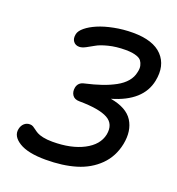

<svg xmlns="http://www.w3.org/2000/svg" viewBox="-148 -892 996 1078"><g transform="rotate(20 350.0 -353.0)"><path d="M244.1 65.9Q138.2 65.9 85.9 33.4Q33.7 1 43 -43.9Q47.4 -65.4 61.3 -78.1Q75.2 -90.8 95.2 -90.8Q106 -90.8 114.7 -85.7Q123.5 -80.6 132.3 -73.5Q141.1 -66.4 153.6 -59.3Q166 -52.2 189.7 -47.1Q213.4 -42 246.1 -42Q357.4 -42 431.4 -80.6Q505.4 -119.1 519 -184.1Q531.7 -250 480.7 -278.1Q429.7 -306.2 311 -307.1Q281.7 -307.1 269 -325.9Q256.3 -344.7 261.2 -371.1Q268.1 -404.3 304.2 -411.1Q357.9 -423.3 400.1 -437.7Q442.4 -452.1 477.8 -471.4Q513.2 -490.7 534.7 -516.1Q556.2 -541.5 562 -571.8Q567.9 -595.2 564 -611.8Q560.1 -628.4 552.2 -639.2Q544.4 -649.9 528.8 -656Q513.2 -662.1 496.3 -664.6Q479.5 -667 457 -667Q400.9 -667 355.7 -655.5Q310.5 -644 287.8 -630.6Q265.1 -617.2 242.9 -605.7Q220.7 -594.2 205.1 -594.2Q182.1 -594.2 169.7 -610.8Q157.2 -627.4 163.1 -654.8Q167.5 -675.3 192.6 -696Q217.8 -716.8 257.1 -733.6Q296.4 -750.5 350.8 -761.2Q405.3 -772 462.9 -772Q584.5 -772 638.7 -714.6Q692.9 -657.2 673.8 -562Q647.5 -431.6 472.2 -380.9Q570.3 -363.8 606.2 -306.9Q642.1 -250 626 -167Q609.9 -87.4 556.4 -34.4Q502.9 18.6 424.6 42.2Q346.2 65.9 244.1 65.9Z"/></g></svg>

Font: Shantell Sans Irregular
Style: Italic
Weight: 500
Italic angle: -11.31°
Designer: Stephen Nixon, Anya Danilova, Shantell Martin
Foundry: Arrow Type
Version: Version 1.006;[9816181b4]